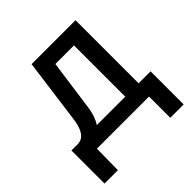

<svg xmlns="http://www.w3.org/2000/svg" viewBox="-182 -672 964 964"><g transform="rotate(-45 300.0 -190.5)"><path d="M19 151V-84H63Q123 -84 137 -182L184 -532H496V-84H581V151H486V0H116L114 151ZM231 -175Q223 -119 199 -84H401V-448H269Z"/></g></svg>

Font: Geist Mono Medium
Style: Regular
Weight: 500
Monospace: yes
Designer: Basement.studio, Andrés Briganti, Mateo Zaragoza
Foundry: Basement.studio, Vercel, Andrés Briganti, Guido Ferreyra, Mateo Zaragoza
Version: Version 1.500; ttfautohint (v1.8.4.7-5d5b)